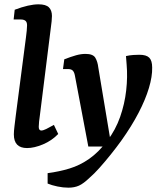

<svg xmlns="http://www.w3.org/2000/svg" viewBox="-20 -677 741 887"><path d="M105 7Q44 7 44 -56Q44 -71 47 -95Q50 -119 53 -144L100 -505Q102 -518 103.5 -535Q105 -552 105 -560Q105 -575 97.5 -581Q90 -587 76 -587H43L48 -632Q114 -657 158 -657Q192 -657 206 -643Q220 -629 220 -603Q220 -593 218.5 -578.5Q217 -564 215 -550L164 -142Q162 -130 160.5 -115Q159 -100 159 -91Q159 -74 171 -74Q179 -74 193.5 -81Q208 -88 229 -100L249 -58Q219 -27 178.5 -10Q138 7 105 7Z M296 190Q272 190 245.5 184.5Q219 179 200 171V123Q253 116 301 101.5Q349 87 392.5 56.5Q436 26 476 -27Q514 -77 535 -137Q556 -197 563 -259.5Q570 -322 565 -379L562 -418Q580 -422 596 -423Q612 -424 624 -424Q656 -424 669.5 -410.5Q683 -397 683 -365Q684 -324 668 -270.5Q652 -217 620 -155.5Q588 -94 541 -28Q518 4 491.5 37Q465 70 440 98Q415 126 394 144Q366 171 345 180.5Q324 190 296 190ZM388 0 326 -328Q323 -344 316 -351Q309 -358 294 -358H271L277 -403Q308 -415 331 -421.5Q354 -428 375 -428Q410 -428 420.5 -410Q431 -392 434 -366L495 0Z"/></svg>

Font: Rasa SemiBold
Style: Italic
Weight: 600
Italic angle: -7.10001°
Designer: Anna Giedrys (Yrsa+Rasa design), David Brezina (Yrsa art-direction, Rasa art-direction, design)
Foundry: Rosetta Type Foundry
Version: Version 2.004